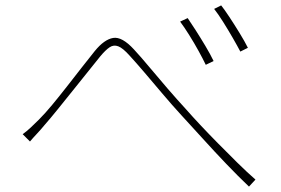

<svg xmlns="http://www.w3.org/2000/svg" viewBox="-20 -728 1040 711"><path d="M64 -231Q79 -242 93 -255Q107 -268 124 -285Q147 -308 173.5 -340Q200 -372 228.5 -408.5Q257 -445 283.5 -479Q310 -513 331 -539Q366 -582 399 -587.5Q432 -593 476 -545Q502 -517 534 -478.5Q566 -440 601.5 -399Q637 -358 671 -321Q692 -297 722.5 -264.5Q753 -232 788 -196.5Q823 -161 858.5 -126Q894 -91 926 -63L902 -37Q862 -75 818 -121Q774 -167 731.5 -214Q689 -261 652 -301Q618 -338 582.5 -380Q547 -422 515 -459.5Q483 -497 460 -522Q435 -550 418 -556.5Q401 -563 386 -553Q371 -543 351 -519Q331 -494 304.5 -461Q278 -428 249.5 -392.5Q221 -357 194 -323.5Q167 -290 145 -265Q132 -249 116.5 -232.5Q101 -216 91 -204ZM675 -661Q686 -645 704 -617Q722 -589 740.5 -558Q759 -527 771 -502L742 -488Q732 -509 715.5 -539Q699 -569 680.5 -598.5Q662 -628 647 -648ZM799 -708Q811 -693 829.5 -665Q848 -637 867 -606Q886 -575 898 -551L870 -537Q859 -558 842 -587.5Q825 -617 806.5 -646.5Q788 -676 773 -695Z"/></svg>

Font: Noto Sans JP Thin Thin
Style: Regular
Weight: 250
Version: Version 2.004-H2;hotconv 1.0.118;makeotfexe 2.5.65603